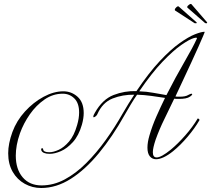

<svg xmlns="http://www.w3.org/2000/svg" viewBox="-20 -795 1057 961"><path d="M954 -679 857 -742Q855 -743 855 -746Q855 -752 863 -759Q871 -766 875 -762L963 -684Q965 -682 965 -681Q965 -679 961.5 -678.5Q958 -678 954 -679ZM1006 -680 919 -756Q917 -757 917 -760Q918 -766 927 -772Q936 -778 939 -773L1016 -684Q1017 -682 1017 -681Q1017 -679 1013.5 -678.5Q1010 -678 1006 -680ZM186 146Q142 146 104 125Q66 104 43.5 65Q21 26 21 -28Q21 -76 42 -134Q63 -191 105 -237Q147 -283 198 -310.5Q249 -338 297 -338Q338 -338 368.5 -310.5Q399 -283 399 -229Q399 -203 390 -171Q374 -116 345 -84Q316 -52 285 -38.5Q254 -25 229 -25Q194 -25 187 -42Q186 -44 186 -47Q186 -53 191 -53Q196 -53 196 -47Q198 -33 227 -33Q247 -33 273.5 -45Q300 -57 325.5 -86.5Q351 -116 366 -169Q376 -203 376 -232Q376 -279 352 -302.5Q328 -326 294 -326Q245 -326 203 -297Q161 -268 129.5 -223Q98 -178 80 -128Q69 -97 64 -69Q59 -41 59 -16Q59 52 93.5 92.5Q128 133 188 133Q248 133 304 103Q360 73 411.5 21.5Q463 -30 509 -94Q555 -158 594 -227Q609 -253 623.5 -276.5Q638 -300 652 -321Q594 -322 543.5 -302Q493 -282 467 -223Q465 -218 459 -213Q453 -208 449 -208Q447 -208 447 -211Q447 -218 455 -231Q493 -298 548.5 -319.5Q604 -341 663 -339Q725 -431 779.5 -489Q834 -547 879 -579Q924 -611 956 -623.5Q988 -636 1004 -636Q1006 -636 997 -615.5Q988 -595 973 -560.5Q958 -526 938 -483.5Q918 -441 897.5 -396.5Q877 -352 858 -312Q863 -311 868.5 -311Q874 -311 879 -311Q893 -311 904 -313Q915 -315 923 -320Q934 -326 938 -326Q942 -326 942 -323Q942 -319 932 -312Q922 -305 908 -302.5Q894 -300 877 -300Q871 -300 865 -300Q859 -300 852 -301Q828 -250 803 -199.5Q778 -149 759 -96Q745 -54 745 -33Q745 -7 764 -7Q787 -7 835 -46Q870 -75 907 -117Q944 -159 969 -201Q969 -202 969.5 -202Q970 -202 970 -202Q973 -202 976.5 -198.5Q980 -195 978 -193Q955 -153 919 -110.5Q883 -68 846 -38Q821 -18 799.5 -8Q778 2 761 2Q742 2 730 -12.5Q718 -27 718 -56Q718 -83 728 -117Q742 -165 763 -212.5Q784 -260 806 -305Q773 -310 737 -315Q701 -320 666 -321Q650 -298 634.5 -272Q619 -246 603 -218Q543 -111 475 -28.5Q407 54 334.5 100Q262 146 186 146ZM813 -319Q860 -411 903 -485Q946 -559 965 -601Q970 -610 949 -604Q928 -598 887.5 -570Q847 -542 793 -485.5Q739 -429 677 -338Q713 -337 747.5 -330.5Q782 -324 813 -319ZM954 -679 857 -742Q855 -743 855 -746Q855 -752 863 -759Q871 -766 875 -762L963 -684Q965 -682 965 -681Q965 -679 961.5 -678.5Q958 -678 954 -679Z"/></svg>

Font: Gwendolyn
Style: Regular
Weight: 400
Designer: Robert E. Leuschke
Foundry: Robert E. Leuschke
Version: Version 1.010; ttfautohint (v1.8.3)